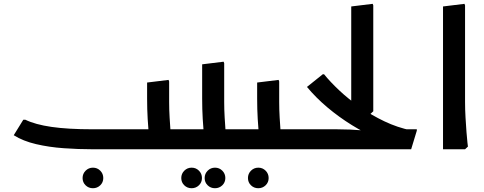

<svg xmlns="http://www.w3.org/2000/svg" viewBox="-20 -779 2525 1002"><path d="M464.9 203.3Q442.3 203.3 426.7 188Q411 172.7 411 150.1Q411 127.6 426.8 111.8Q442.6 96 465.1 96Q487.7 96 503.3 111.8Q519 127.6 519 150.1Q519 172.7 503.2 188Q487.4 203.3 464.9 203.3Z M831.7 0V-104.3H948.7V0ZM948.7 0V-104.3Q960.7 -104.3 964.7 -90.4Q968.7 -76.5 968.7 -52.9Q968.7 -30.6 964.7 -15.3Q960.7 0 948.7 0ZM463.3 0Q389 0 312.7 -5.5Q236.3 -10.9 168.4 -26.8Q100.6 -42.6 51.7 -73.3L101.7 -154.3H112Q163.3 -129 249 -116.7Q334.7 -104.3 463.3 -104.3H753L749.7 0ZM756.7 0 759.7 -42Q759.7 -42 756.7 -74.5Q753.7 -107 750.7 -158Q747.7 -209 747.7 -265V-348.3L859.7 -362L862.7 -354V-247Q862.7 -206 865.2 -165Q867.7 -124 870.2 -89.5Q872.7 -55 875.2 -34.5Q877.7 -14 877.7 -14L862.7 0ZM661.7 0V-104.3H767.7V0ZM661.7 0Q650.7 0 646.2 -15.4Q641.7 -30.9 641.7 -53.3Q641.7 -76.3 646.2 -90.3Q650.7 -104.3 661.7 -104.3Z M979.9 203.3Q957.3 203.3 941.7 188Q926 172.7 926 150.1Q926 127.6 941.8 111.8Q957.6 96 980.1 96Q1002.7 96 1018.3 111.8Q1034 127.6 1034 150.1Q1034 172.7 1018.2 188Q1002.4 203.3 979.9 203.3ZM1101.9 203.3Q1079.3 203.3 1063.7 188Q1048 172.7 1048 150.1Q1048 127.6 1063.8 111.8Q1079.6 96 1102.1 96Q1124.7 96 1140.3 111.8Q1156 127.6 1156 150.1Q1156 172.7 1140.2 188Q1124.4 203.3 1101.9 203.3Z M1115.7 0V-104.3H1236V0ZM1236 0V-104.3Q1248 -104.3 1252 -90.4Q1256 -76.5 1256 -52.9Q1256 -30.6 1252 -15.3Q1248 0 1236 0ZM1035 -322V-443.3L1147 -457L1150 -449V-322ZM1044 0 1047 -42Q1047 -42 1044 -74.5Q1041 -107 1038 -158Q1035 -209 1035 -265V-348.3L1147 -362L1150 -354V-247Q1150 -206 1152.5 -165Q1155 -124 1157.5 -89.5Q1160 -55 1162.5 -34.5Q1165 -14 1165 -14L1150 0ZM949 0V-104.3H1055V0ZM949 0Q938 0 933.5 -15.4Q929 -30.9 929 -53.3Q929 -76.3 933.5 -90.3Q938 -104.3 949 -104.3Z M1327.9 203.3Q1305.3 203.3 1289.7 188Q1274 172.7 1274 150.1Q1274 127.6 1289.8 111.8Q1305.6 96 1328.1 96Q1350.7 96 1366.3 111.8Q1382 127.6 1382 150.1Q1382 172.7 1366.2 188Q1350.4 203.3 1327.9 203.3Z M1402.7 0V-104.3H1523V0ZM1523 0V-104.3Q1535 -104.3 1539 -90.4Q1543 -76.5 1543 -52.9Q1543 -30.6 1539 -15.3Q1535 0 1523 0ZM1331 0 1334 -42Q1334 -42 1331 -74.5Q1328 -107 1325 -158Q1322 -209 1322 -265V-348.3L1434 -362L1437 -354V-247Q1437 -206 1439.5 -165Q1442 -124 1444.5 -89.5Q1447 -55 1449.5 -34.5Q1452 -14 1452 -14L1437 0ZM1236 0V-104.3H1342V0ZM1236 0Q1225 0 1220.5 -15.4Q1216 -30.9 1216 -53.3Q1216 -76.3 1220.5 -90.3Q1225 -104.3 1236 -104.3Z M1813 -184.3V-745.3L1925 -759L1928 -751V-198.3L1913 -184.3ZM2093.3 -10Q2025 -25 1954.3 -54.7Q1883.7 -84.3 1816.2 -126.2Q1748.7 -168 1688.7 -218.5Q1628.7 -269 1582 -325.3L1664.3 -391.3H1671.3Q1703.3 -351.7 1750.8 -307Q1798.3 -262.3 1858.2 -220.3Q1918 -178.3 1986.2 -145.8Q2054.3 -113.3 2127.3 -98.3ZM1523 0V-104.3H1738Q1773 -104.3 1806.5 -102.8Q1840 -101.3 1862.3 -99.3Q1884.7 -97.3 1884.7 -97.3L1978.7 -104.3H2155.3V-97.3L2125.7 0ZM1523 0Q1512 0 1507.5 -15.3Q1503 -30.7 1503 -53.3Q1503 -76.3 1507.5 -90.3Q1512 -104.3 1523 -104.3Z M2292 0V-745.3L2404 -759L2407 -750.9V-247.3Q2407 -206 2409.5 -165Q2412 -124 2414.5 -89.5Q2417 -55 2419.5 -34.5Q2422 -14 2422 -14L2407 0Z"/></svg>

Font: Fustat
Style: Regular
Weight: 400
Designer: Mohamed Gaber, Khaled Hosny, Laura Garcia Mut
Foundry: Kief Type Foundry, Alif Type Foundry, Hard Type Foundry
Version: Version 1.007